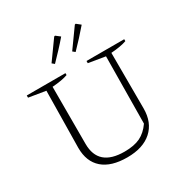

<svg xmlns="http://www.w3.org/2000/svg" viewBox="-199 -1040 1161 1208"><g transform="rotate(-30 381.5 -436.5)"><path d="M380 9Q264 9 203 -44Q142 -97 142 -197L148 -609L26 -629V-645H307V-631Q266 -616 194 -611V-196Q194 -31 383 -31Q453 -31 497.5 -52.5Q542 -74 576 -123L581 -609L460 -629V-645H734V-631Q692 -616 621 -611L622 -207Q622 -105 558.5 -48Q495 9 380 9ZM262 -742 361 -880 368 -882 399 -858Q371 -825 340.5 -792.5Q310 -760 279 -728ZM412 -742 511 -880 518 -882 548 -858Q520 -825 490 -792.5Q460 -760 429 -728Z"/></g></svg>

Font: Piazzolla SC ExtraLight
Style: Regular
Weight: 200
Designer: Juan Pablo del Peral
Foundry: Huerta Tipografica
Version: Version 1.330